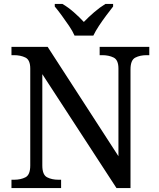

<svg xmlns="http://www.w3.org/2000/svg" viewBox="-20 -951 803 971"><path d="M38 0V-42H51Q85 -42 109 -54.5Q133 -67 133 -114V-604Q133 -648 108.5 -660Q84 -672 51 -672H38V-714H221L579 -161V-604Q579 -648 554.5 -660Q530 -672 497 -672H484V-714H735V-672H722Q688 -672 664 -659.5Q640 -647 640 -600V0H569L194 -576V-114Q194 -67 218 -54.5Q242 -42 276 -42H289V0ZM357 -771Q347 -794 329 -820.5Q311 -847 292 -873Q273 -899 257 -918V-931H296Q325 -914 353.5 -889Q382 -864 404 -840Q427 -864 456 -889Q485 -914 513 -931H552V-918Q537 -899 517.5 -873Q498 -847 480.5 -820.5Q463 -794 452 -771Z"/></svg>

Font: Noto Serif Dives Akuru
Style: Regular
Weight: 400
Designer: Fernando Caro
Foundry: Fernando Caro
Version: Version 2.000; ttfautohint (v1.8.4.7-5d5b)